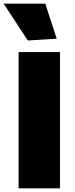

<svg xmlns="http://www.w3.org/2000/svg" viewBox="-40 -1023 408 1043"><path d="M61 -740H286V0H61ZM111 -803 -20 -1003H206L268 -813Z"/></svg>

Font: Plata Sans Black
Style: Regular
Weight: 900
Designer: Pablo Impallari, Andres Torresi, & Cristiano Sobral
Foundry: Pablo Impallari, Andres Torresi, & Cristiano Sobral
Version: Version 1.00;December 28, 2019;FontCreator 12.0.0.2547 64-bi